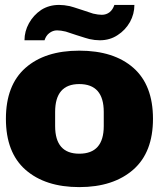

<svg xmlns="http://www.w3.org/2000/svg" viewBox="-20 -745 643 777"><path d="M523.9 -725.1Q523.9 -688.5 505.9 -655.8Q487.3 -623 456.1 -603Q424.8 -582 383.8 -582Q363.8 -582 341.8 -586.9Q333 -588.9 289.1 -603Q251.5 -615.7 246.1 -617.2Q225.6 -622.1 210.9 -622.1Q193.8 -622.1 179.2 -610.8Q166 -600.6 160.2 -582H79.1Q79.1 -618.2 97.2 -650.9Q115.2 -683.6 147 -705.1Q178.7 -725.1 219.2 -725.1Q238.8 -725.1 262.2 -720.2Q269.5 -718.8 314 -704.1Q351.6 -691.4 356.9 -689.9Q377.4 -685.1 392.1 -685.1Q410.2 -685.1 423.8 -695.8Q436.5 -706.1 442.9 -725.1ZM300.8 -540Q440.9 -540 520 -470.2Q599.1 -400.4 599.1 -264.2Q599.1 -128.9 520 -59.1Q439 12.2 300.8 12.2Q163.1 12.2 83 -58.1Q3.9 -127.9 3.9 -264.2Q3.9 -400.4 83 -470.2Q162.1 -540 300.8 -540ZM300.8 -404.8Q203.1 -404.8 203.1 -292V-234.9Q203.1 -123 300.8 -123Q399.9 -123 399.9 -234.9V-292Q399.9 -404.8 300.8 -404.8Z"/></svg>

Font: Archivo-RBTV
Style: Regular
Weight: 500
Designer: Hector Gatti
Foundry: Hector Gatti
Version: ""